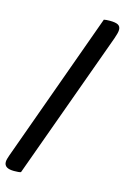

<svg xmlns="http://www.w3.org/2000/svg" viewBox="-203 -866 736 1131"><g transform="rotate(15 164.5 -300.5)"><path d="M3 200Q-57 200 -57 161Q-57 151 -54 141Q-51 131 -47 119L284 -798Q298 -801 320 -801Q355 -801 370.5 -792.5Q386 -784 386 -763Q386 -753 382.5 -740Q379 -727 373 -709L45 196Q33 200 3 200Z"/></g></svg>

Font: Sansita Swashed Medium
Style: Regular
Weight: 500
Designer: Pablo Cosgaya
Foundry: Omnibus-Type
Version: Version 1.003; ttfautohint (v1.8.3)